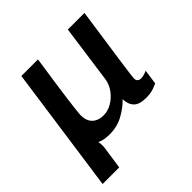

<svg xmlns="http://www.w3.org/2000/svg" viewBox="-176 -657 964 964"><g transform="rotate(-45 306.0 -175.0)"><path d="M17 161 112 -511H230Q217 -425 208.5 -365.5Q200 -306 195 -268Q190 -230 187.5 -208Q185 -186 184 -176Q183 -166 183 -162Q183 -121 205 -100Q227 -79 264 -79Q295 -79 323.5 -95.5Q352 -112 373 -140Q394 -168 399 -202L442 -511H560Q545 -406 534 -330.5Q523 -255 516 -206Q509 -157 506 -132Q503 -107 503 -102Q503 -89 510.5 -83Q518 -77 528 -77Q539 -77 552.5 -81Q566 -85 572 -89L561 -10Q554 -6 532 2Q510 10 478 10Q430 10 410 -11Q390 -32 389 -69Q361 -39 317 -14.5Q273 10 219 10Q200 10 182.5 7Q165 4 151 -3Q153 7 153.5 20Q154 33 152 44L135 161Z"/></g></svg>

Font: Chivo Medium
Style: Italic
Weight: 500
Italic angle: -8.05°
Designer: Hector Gatti
Foundry: Omnibus-Type
Version: Version 2.002